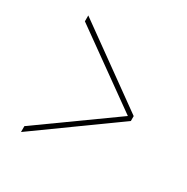

<svg xmlns="http://www.w3.org/2000/svg" viewBox="-118 -697 661 679"><g transform="rotate(30 212.5 -357.0)"><path d="M54 -119V-143L353 -357L54 -571V-595L371 -367V-347Z"/></g></svg>

Font: Noto Serif Display ExtraCondensed Thin
Style: Regular
Weight: 100
Width: 2
Designer: Monotype Design Team
Foundry: Monotype Imaging Inc.
Version: Version 2.009